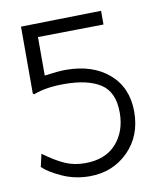

<svg xmlns="http://www.w3.org/2000/svg" viewBox="-76 -716 673 786"><g transform="rotate(-10 260.0 -323.5)"><path d="M397 -596 124 -592V-432Q181 -440 212 -440Q324 -440 391.5 -381.5Q459 -323 459 -223Q459 -122 394.5 -58Q330 6 234 6Q174 6 121.5 -17.5Q69 -41 43 -66L55 -119Q106 -82 143 -66Q180 -50 225 -50Q309 -50 354.5 -100.5Q400 -151 400 -230Q400 -315 347 -349.5Q294 -384 196 -384Q119 -384 68 -364L63 -368V-646L397 -653Z"/></g></svg>

Font: Bellota
Style: Regular
Weight: 400
Designer: Kemie Guaida
Foundry: Kemie Guaida
Version: Version 1.000;PS 002.000;hotconv 1.0.70;makeotf.lib2.5.58329